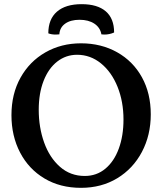

<svg xmlns="http://www.w3.org/2000/svg" viewBox="-20 -893 779 922"><path d="M35 -340Q35 -442 78.5 -520Q122 -598 198 -641.5Q274 -685 369 -685Q466 -685 542.5 -642Q619 -599 661.5 -522Q704 -445 704 -344Q704 -244 661.5 -163.5Q619 -83 543 -37Q467 9 369 9Q269 9 193.5 -36Q118 -81 76.5 -160.5Q35 -240 35 -340ZM573 -319Q573 -405 544.5 -476Q516 -547 465 -588.5Q414 -630 350 -630Q297 -630 255 -597.5Q213 -565 189.5 -505Q166 -445 166 -366Q166 -281 192 -208.5Q218 -136 268 -92Q318 -48 387 -48Q444 -48 486 -83Q528 -118 550.5 -179.5Q573 -241 573 -319ZM372 -873Q448 -873 488 -838.5Q528 -804 528 -737Q506 -727 481 -727Q472 -727 467 -728Q461 -761 433 -779.5Q405 -798 362 -798Q319 -798 293 -779.5Q267 -761 265 -728Q259 -727 247 -727Q227 -727 212 -733Q212 -801 253.5 -837Q295 -873 372 -873Z"/></svg>

Font: Vollkorn SC SemiBold
Style: Regular
Weight: 600
Designer: Friedrich Althausen
Foundry: Friedrich Althausen
Version: Version 4.015